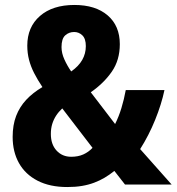

<svg xmlns="http://www.w3.org/2000/svg" viewBox="-20 -744 712 774"><path d="M280 -724Q365 -724 414 -682Q463 -640 463 -566Q463 -502 431 -455.5Q399 -409 346 -372L444 -244Q459 -274 469.5 -308.5Q480 -343 487 -381H643Q631 -324 605.5 -261Q580 -198 545 -143L672 0H484L441 -55Q421 -39 401.5 -27.5Q382 -16 359.5 -7.5Q337 1 310.5 5.5Q284 10 251 10Q181 10 131.5 -15.5Q82 -41 56.5 -86.5Q31 -132 31 -192Q31 -240 45 -276.5Q59 -313 85.5 -341.5Q112 -370 151 -393Q131 -423 117.5 -449.5Q104 -476 97 -503Q90 -530 90 -560Q90 -635 141 -679.5Q192 -724 280 -724ZM231 -307Q216 -293 206 -277.5Q196 -262 190.5 -244Q185 -226 185 -204Q185 -162 208 -137Q231 -112 267 -112Q295 -112 316 -121.5Q337 -131 353 -148ZM279 -615Q258 -615 243 -601.5Q228 -588 228 -554Q228 -530 239.5 -504.5Q251 -479 267 -456Q297 -477 311.5 -502.5Q326 -528 326 -558Q326 -588 312 -601.5Q298 -615 279 -615Z"/></svg>

Font: Noto Sans Display SemiCondensed
Style: Regular
Weight: 400
Width: 4
Version: Version 2.003